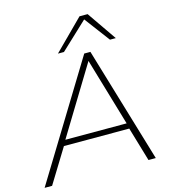

<svg xmlns="http://www.w3.org/2000/svg" viewBox="-161 -1036 1008 1141"><g transform="rotate(-15 342.5 -465.5)"><path d="M-29 0 405 -710H443L655 0H610L548 -210H146L17 0ZM164 -244H541L418 -661ZM254 -750 435 -931H485L610 -750H574L457 -906L291 -750Z"/></g></svg>

Font: Georama Extended ExtraLight
Style: Italic
Weight: 200
Width: 7
Italic angle: -9°
Designer: Jean-Baptiste Levee
Foundry: Production Type
Version: Version 1.000